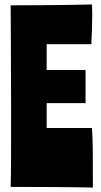

<svg xmlns="http://www.w3.org/2000/svg" viewBox="-20 -841 455 864"><path d="M398 3C398 -147 398 -203 394 -265H190V-377H365V-526H190V-642H391C393 -681 395 -739 395 -772C395 -794 394 -804 394 -821C286 -818 133 -817 28 -817C28 -764 30 -544 30 -342C30 -194 30 -56 28 0C136 0 324 1 398 3Z"/></svg>

Font: Ranchers
Style: Regular
Weight: 400
Designer: Pablo Impallari, Brenda Gallo
Foundry: Pablo Impallari, Brenda Gallo
Version: Version 1.000